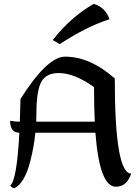

<svg xmlns="http://www.w3.org/2000/svg" viewBox="-20 -969 740 1012"><path d="M479.5 -327.6Q475.6 -409.7 475.6 -509.8Q372.1 -584 289.6 -584Q223.1 -584 197.5 -536.9Q171.9 -489.7 171.9 -369.6Q171.9 -348.6 170.9 -327.6ZM84.5 -327.6Q86.4 -382.8 87.9 -447.3Q229 -670.4 323.2 -670.4Q455.1 -670.4 585 -555.2Q585 -54.2 671.4 -54.2Q649.4 15.1 590.3 15.1Q504.4 15.1 482.9 -269.5H166.5Q159.2 -197.3 141.1 -125Q110.4 -2.4 55.7 22.9Q41.5 21 34.2 8.3Q68.8 -19 82 -269.5Q33.2 -269.5 33.2 -332.5Q58.6 -327.6 84.5 -327.6ZM294.9 -736.3 258.3 -757.8Q349.1 -876.5 474.1 -948.7Q536.1 -929.7 557.1 -867.7Q435.1 -828.6 294.9 -736.3Z"/></svg>

Font: Balgruf
Style: Regular
Weight: 500
Designer: Paul James MIller
Foundry: High-Logic / Made with FontCreator
Version: Version 1.201;March 28, 2021;FontCreator 13.0.0.2683 64-bit